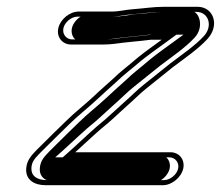

<svg xmlns="http://www.w3.org/2000/svg" viewBox="-20 -523 650 565"><path d="M372.3 -496C348.2 -494.3 330.8 -489 308.1 -489H211.4C185.5 -489 157.7 -466.7 151.7 -440.5C145.6 -414.3 163.1 -392 189 -392H285.7C295.5 -392 305.7 -392.7 317.4 -394.1C351 -399.1 387.8 -401.4 423.5 -406H455.8C432.2 -388.8 404.5 -369.1 384 -352.3C359.5 -330.8 334.9 -313.1 311.4 -290C292.2 -272.3 276.8 -259.6 257.2 -240.8C228.9 -214.2 201.3 -193.6 173.9 -166.4C150.2 -142.9 130.9 -125 107.9 -101.6L88.3 -82.2C75.5 -68.3 58.1 -53 57 -25.5C55.6 5.8 80 22 114.4 22H459.4C485.2 22 513 -0.3 519.1 -26.5C525.1 -52.7 507.6 -75 481.8 -75H201.5C234.2 -104.3 264.1 -134 298.5 -161.5C316.8 -177.1 335.7 -195.7 353 -210.9C373 -228.1 390.5 -246.7 410.8 -262.8C436.1 -282.9 462.2 -304.4 488.8 -325.4C522.1 -350.6 562.7 -378.2 589.8 -407.6C627.8 -447.8 608.7 -503 561.6 -503H462.5C430.5 -503 404.6 -498.3 372.3 -496ZM459 -488H558.1C594.2 -488 607.4 -445.7 579.5 -416.3C554.6 -389.2 515.4 -362.3 481.1 -336.3C453.8 -314.8 428.1 -293.6 402.8 -273.6C380.9 -256.1 363.4 -237.5 344.3 -221.1C326.2 -205.2 307.1 -186.5 290.2 -172C253.5 -142.5 224.9 -113.9 192.6 -84.9L164.7 -60H478.3C495.8 -60 508.2 -44.2 504.1 -26.5C500 -8.8 480.3 7 462.8 7H117.8C87.7 7 71.4 -6.1 72.4 -28.3C73.2 -48.8 84.8 -58.7 98.4 -73.3L117.7 -92.5C140.5 -115.7 159.6 -133.3 183.6 -157.2C209.7 -183.2 237 -203.5 266.5 -231.2C285.9 -249.7 300.5 -261.8 320.8 -280.5C343.3 -302.6 367.3 -320 392.5 -341.9C413.3 -358.9 439.2 -377.4 463.1 -394.7L499.2 -421H426C390.8 -416.5 353.2 -414.1 318.7 -408.9C308.1 -407.7 298.1 -407 289.1 -407H192.4C175 -407 162.6 -422.8 166.7 -440.5C170.8 -458.2 190.4 -474 207.9 -474H304.6C329.9 -474 347.8 -479.5 369.9 -481C400.7 -483.2 429.8 -488 459 -488ZM289.1 -407C293.8 -407 298.5 -407.2 306.8 -408.2C348 -414.2 386.3 -416.7 420.1 -421H519.9L491.2 -400.1C467.5 -382.9 440.7 -363.7 420.5 -347.2C395.5 -325.4 371.3 -308 348.6 -285.6C328.6 -267.2 313.8 -254.9 294.4 -236.3C265.2 -208.9 237.8 -188.5 211.3 -162.2C187.4 -138.4 168.2 -120.7 145.4 -97.5L126 -78.2C112.9 -64.1 98.2 -51.7 97.1 -26.5C96 0.3 117.8 7 117.8 7H453.5C462.5 2.1 475.6 -11.3 479.1 -26.5C482.6 -41.5 476.1 -54.7 469 -60H142.6L164.7 -79.7C197 -108.6 226.5 -138.1 262.2 -166.7C279.3 -181.4 298.4 -200.1 316.3 -215.8C335.7 -232.4 353 -250.9 374.7 -268.2C400 -288.3 425.8 -309.5 452.9 -330.9C487.3 -356.9 526.3 -383.5 552 -411.5C579.2 -440.2 568.8 -479 552 -488H459C449.8 -488 436.2 -486.7 426 -485.7C410.2 -483.5 389.9 -482.2 376.4 -481.2C366.4 -480.5 344.3 -474 304.6 -474H217.3C208.3 -469 195.2 -455.7 191.7 -440.5C188.2 -425.5 194.6 -412.3 201.8 -407Z"/></svg>

Font: HoneyBee
Style: BlurIt
Weight: 700
Foundry: Cannot Into Space Fonts
Version: Version 0.89